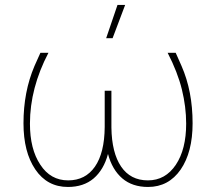

<svg xmlns="http://www.w3.org/2000/svg" viewBox="-20 -740 865 770"><path d="M142.1 -528.3C142.1 -528.3 118.2 -475.1 118.2 -475.1C118.2 -475.1 118.2 -475.1 118.2 -475.1C88.9 -406.2 74.2 -330.1 74.2 -245.6C74.2 -245.6 74.2 -245.6 74.2 -245.6C74.2 -168.9 89.8 -107.4 121.6 -60.5C153.3 -13.7 196.8 9.8 252.4 9.8C252.4 9.8 252.4 9.8 252.4 9.8C293.9 9.8 328.6 -1.5 355.5 -24.4C382.3 -47.4 401.9 -80.1 413.1 -122.6C413.1 -122.6 413.1 -122.6 413.1 -122.6C424.3 -80.1 443.8 -47.4 470.7 -24.4C497.6 -1.5 532.2 9.8 573.7 9.8C573.7 9.8 573.7 9.8 573.7 9.8C628.9 9.8 672.4 -13.7 704.6 -60.1C736.3 -106.4 752.4 -168 752.4 -245.6C752.4 -245.6 752.4 -245.6 752.4 -245.6C752.4 -331.1 737.8 -407.7 708 -475.6C708 -475.6 684.6 -528.3 684.6 -528.3C684.6 -528.3 652.3 -528.3 652.3 -528.3C652.3 -528.3 652.3 -528.3 652.3 -528.3C679.2 -476.1 698.2 -426.8 709.5 -380.9C720.7 -335 726.6 -289.6 726.6 -244.1C726.6 -244.1 726.6 -244.1 726.6 -244.1C726.6 -175.8 712.9 -120.6 685.1 -79.1C657.2 -37.6 620.1 -16.6 573.2 -16.6C526.4 -16.6 490.7 -35.2 465.8 -71.8C440.9 -108.4 427.7 -160.6 426.8 -228.5C426.8 -228.5 426.8 -376 426.8 -376C426.8 -376 399.9 -376 399.9 -376C399.9 -376 399.9 -231 399.9 -231C399.9 -231 399.9 -231 399.9 -231C399.4 -161.1 386.2 -108.4 360.8 -71.8C335.4 -35.2 299.8 -16.6 253.4 -16.6C253.4 -16.6 253.4 -16.6 253.4 -16.6C206.1 -16.6 168.9 -37.6 141.6 -79.6C113.8 -121.1 100.1 -176.3 100.1 -244.1C100.1 -244.1 100.1 -244.1 100.1 -244.1C100.1 -339.4 125 -434.1 174.3 -528.3C174.3 -528.3 142.1 -528.3 142.1 -528.3ZM405.8 -586.9C405.8 -586.9 431.6 -586.9 431.6 -586.9C431.6 -586.9 481.9 -720.2 481.9 -720.2C481.9 -720.2 451.2 -720.2 451.2 -720.2C451.2 -720.2 405.8 -586.9 405.8 -586.9Z"/></svg>

Font: WOX
Style: Regular
Weight: 500
Designer: Google
Foundry: ""
Version: ""